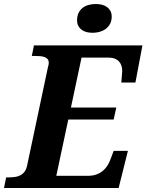

<svg xmlns="http://www.w3.org/2000/svg" viewBox="-43 -941 733 961"><path d="M-12.2 -53.2H1Q16.6 -53.2 31.5 -55.2Q46.4 -57.1 58.6 -63.5Q70.8 -69.8 79.8 -81.5Q88.9 -93.3 92.8 -112.8L196.8 -604Q198.7 -609.4 200 -616.2Q201.2 -623 201.2 -627Q201.2 -637.7 195.8 -644.5Q190.4 -651.4 180.9 -655Q171.4 -658.7 158 -659.9Q144.5 -661.1 128.9 -661.1H116.2L127 -713.9H669.9L634.8 -527.8H564Q564.5 -531.2 565.2 -540Q565.9 -548.8 566.7 -558.3Q567.4 -567.9 568.1 -575.9Q568.8 -584 568.8 -585.9Q568.8 -599.6 564.9 -611.8Q561 -624 552.7 -633.3Q544.4 -642.6 531 -647.7Q517.6 -652.8 498 -652.8H365.2L312 -402.8H539.1L525.9 -342.8H298.8L238.8 -61H397Q420.4 -61 439 -67.6Q457.5 -74.2 471.2 -85.4Q484.9 -96.7 494.4 -111.6Q503.9 -126.5 509.8 -143.1L525.9 -186H597.2L550.8 0H-22.9ZM420.9 -776.9Q404.3 -776.9 390.1 -780.5Q376 -784.2 365.5 -792Q355 -799.8 348.9 -811.5Q342.8 -823.2 342.8 -838.9Q342.8 -860.8 350.3 -876.2Q357.9 -891.6 370.6 -901.6Q383.3 -911.6 400.4 -916.3Q417.5 -920.9 436 -920.9Q452.1 -920.9 466.6 -917.5Q481 -914.1 491.9 -906.2Q502.9 -898.4 509.5 -886.5Q516.1 -874.5 516.1 -857.9Q516.1 -837.4 508.1 -822Q500 -806.6 486.6 -796.6Q473.1 -786.6 456.1 -781.7Q439 -776.9 420.9 -776.9Z"/></svg>

Font: Droid Serif
Style: Bold Italic
Weight: 700
Italic angle: -12°
Designer: Monotype Design team
Foundry: Monotype Imaging Inc.
Version: Version 1.03